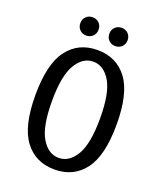

<svg xmlns="http://www.w3.org/2000/svg" viewBox="-159 -977 918 1088"><g transform="rotate(20 300.0 -432.5)"><path d="M249.5 -780.5Q234 -765 210 -765Q186 -765 170.5 -780.5Q155 -796 155 -820Q155 -844 170.5 -859.5Q186 -875 210 -875Q234 -875 249.5 -859.5Q265 -844 265 -820Q265 -796 249.5 -780.5ZM424.5 -780.5Q409 -765 385 -765Q361 -765 345.5 -780.5Q330 -796 330 -820Q330 -844 345.5 -859.5Q361 -875 385 -875Q409 -875 424.5 -859.5Q440 -844 440 -820Q440 -796 424.5 -780.5ZM480 -76.5Q415 10 300 10Q185 10 120 -76.5Q55 -163 55 -350Q55 -537 120 -623.5Q185 -710 300 -710Q415 -710 480 -623.5Q545 -537 545 -350Q545 -163 480 -76.5ZM196 -128.5Q237 -60 300 -60Q363 -60 404 -128.5Q445 -197 445 -350Q445 -503 404 -571.5Q363 -640 300 -640Q237 -640 196 -571.5Q155 -503 155 -350Q155 -197 196 -128.5Z"/></g></svg>

Font: Scada
Style: Regular
Weight: 400
Designer: Jovanny Lemonad
Foundry: Jovanny Lemonad
Version: Version 4.100;PS 004.100;hotconv 1.0.88;makeotf.lib2.5.64775